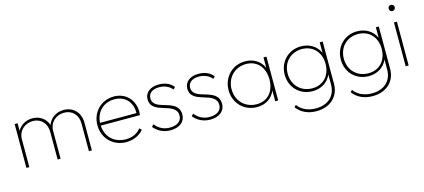

<svg xmlns="http://www.w3.org/2000/svg" viewBox="-63 -1190 4298 1946"><g transform="rotate(-15 2086.0 -217.0)"><path d="M80 0H111V-292C111 -382 180 -442 265 -442C349 -442 408 -381 408 -290V0H439V-292C439 -382 508 -442 593 -442C677 -442 736 -381 736 -290V0H767V-291C767 -399 694 -470 596 -470C519 -470 454 -427 429 -357C405 -427 344 -470 268 -470C199 -470 141 -436 111 -381V-460H80Z M1128 10C1202 10 1269 -21 1310 -70L1289 -91C1251 -43 1196 -19 1132 -19C1009 -19 925 -99 919 -219H1330C1332 -236 1333 -248 1333 -253C1333 -381 1245 -470 1122 -470C987 -470 887 -366 887 -231C887 -93 989 10 1128 10ZM919 -248C926 -363 1006 -441 1121 -441C1233 -441 1305 -361 1301 -248Z M1591 10C1685 10 1747 -38 1747 -114C1747 -292 1476 -214 1476 -355C1476 -404 1515 -442 1590 -442C1648 -442 1699 -418 1726 -381L1747 -402C1716 -446 1658 -470 1593 -470C1502 -470 1446 -422 1446 -354C1446 -185 1717 -263 1717 -110C1717 -53 1668 -18 1592 -18C1531 -18 1478 -42 1438 -94L1417 -72C1456 -23 1517 10 1591 10Z M2008 10C2102 10 2164 -38 2164 -114C2164 -292 1893 -214 1893 -355C1893 -404 1932 -442 2007 -442C2065 -442 2116 -418 2143 -381L2164 -402C2133 -446 2075 -470 2010 -470C1919 -470 1863 -422 1863 -354C1863 -185 2134 -263 2134 -110C2134 -53 2085 -18 2009 -18C1948 -18 1895 -42 1855 -94L1834 -72C1873 -23 1934 10 2008 10Z M2500 10C2590 10 2658 -35 2691 -112V0H2722V-460H2691V-350C2659 -425 2588 -470 2498 -470C2364 -470 2263 -365 2263 -229C2263 -93 2364 10 2500 10ZM2295 -230C2295 -352 2382 -441 2502 -441C2616 -441 2692 -357 2692 -229C2692 -102 2618 -19 2504 -19C2383 -19 2295 -108 2295 -230Z M3071 206C3215 206 3312 117 3312 -17V-460H3281V-349C3248 -425 3174 -470 3084 -470C2952 -470 2853 -368 2853 -235C2853 -99 2952 0 3086 0C3176 0 3248 -46 3281 -122V-17C3281 102 3200 177 3072 177C2986 177 2919 142 2883 90L2864 109C2908 172 2983 206 3071 206ZM2885 -236C2885 -355 2969 -441 3088 -441C3203 -441 3282 -356 3282 -235C3282 -111 3204 -29 3090 -29C2970 -29 2885 -115 2885 -236Z M3660 206C3804 206 3901 117 3901 -17V-460H3870V-349C3837 -425 3763 -470 3673 -470C3541 -470 3442 -368 3442 -235C3442 -99 3541 0 3675 0C3765 0 3837 -46 3870 -122V-17C3870 102 3789 177 3661 177C3575 177 3508 142 3472 90L3453 109C3497 172 3572 206 3660 206ZM3474 -236C3474 -355 3558 -441 3677 -441C3792 -441 3871 -356 3871 -235C3871 -111 3793 -29 3679 -29C3559 -29 3474 -115 3474 -236Z M4060 0H4091V-460H4060ZM4044 -608C4044 -590 4057 -575 4075 -575C4094 -575 4108 -590 4108 -608C4108 -626 4094 -640 4075 -640C4057 -640 4044 -626 4044 -608Z"/></g></svg>

Font: MV Cash Thin
Style: Regular
Weight: 100
Designer: Rodrigo Fuenzalida
Foundry: fragTYPE
Version: Version 1.100;Glyphs 3.1.2 (3151)